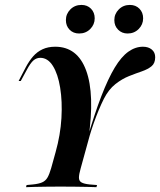

<svg xmlns="http://www.w3.org/2000/svg" viewBox="-20 -776 663 796"><path d="M229 -2.4Q200 -2.4 173 -2Q146 -1.6 124.6 -1.2Q103.2 -0.8 87.9 0L90.3 -8.9L116.1 -11.3Q140.3 -13.7 154.4 -19.8Q168.5 -25.8 176.6 -39.5Q184.7 -53.2 191.9 -78.2L210.5 -145.2Q230.6 -216.9 234.7 -286.3Q238.7 -355.6 229.4 -412.5Q220.2 -469.4 199.2 -502.8Q178.2 -536.3 146.8 -536.3Q131.5 -536.3 119 -525.8Q106.5 -515.3 91.1 -486.3L66.1 -440.3H57.3L87.1 -497.6Q100.8 -523.4 117.3 -542.3Q133.9 -561.3 156.5 -571.8Q179 -582.3 208.9 -582.3Q300.8 -582.3 337.1 -483.9Q373.4 -385.5 346.8 -201.6L341.1 -199.2Q371.8 -304 400 -377Q428.2 -450 455.6 -495.6Q483.1 -541.1 512.1 -561.7Q541.1 -582.3 572.6 -582.3Q595.2 -582.3 609.3 -570.6Q623.4 -558.9 623.4 -538.7Q623.4 -513.7 608.1 -501.2Q592.7 -488.7 568.1 -480.2Q543.5 -471.8 514.9 -460.5Q486.3 -449.2 458.5 -427.4Q430.6 -405.6 410.5 -366.1Q400 -345.2 389.1 -319Q378.2 -292.7 368.5 -265.3Q358.9 -237.9 351.6 -212.9L314.5 -78.2Q307.3 -53.2 307.3 -39.5Q307.3 -25.8 317.7 -19.8Q328.2 -13.7 351.6 -11.3L382.3 -8.9L379.8 0Q364.5 -0.8 341.9 -1.2Q319.4 -1.6 291.1 -2Q262.9 -2.4 231.5 -2.4ZM308.1 -637.1Q283.9 -637.1 268.5 -652.8Q253.2 -668.5 253.2 -692.7Q253.2 -718.5 271.8 -737.1Q290.3 -755.6 317.7 -755.6Q341.9 -755.6 357.3 -739.9Q372.6 -724.2 372.6 -700Q372.6 -674.2 354 -655.6Q335.5 -637.1 308.1 -637.1ZM508.9 -637.1Q485.5 -637.1 469.8 -652.8Q454 -668.5 454 -692.7Q454 -718.5 472.6 -737.1Q491.1 -755.6 518.5 -755.6Q542.7 -755.6 558.1 -739.9Q573.4 -724.2 573.4 -700Q573.4 -674.2 554.8 -655.6Q536.3 -637.1 508.9 -637.1Z"/></svg>

Font: Playfair 144pt
Style: Bold Italic
Weight: 700
Italic angle: -15.6°
Designer: Claus Eggers Sørensen
Foundry: Claus Eggers Sørensen
Version: Version 2.203